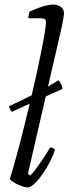

<svg xmlns="http://www.w3.org/2000/svg" viewBox="-20 -820 300 840"><path d="M32 -331Q27 -335 24 -341.5Q21 -348 19 -355Q83 -385 123.5 -405.5Q164 -426 190 -441Q216 -456 235 -469Q243 -462 248 -451Q253 -440 253 -431ZM100 0Q90 0 72.5 -6.5Q55 -13 40.5 -22Q26 -31 23 -37Q28 -54 35.5 -78.5Q43 -103 51.5 -135Q60 -167 70 -204.5Q80 -242 90 -284Q103 -337 116.5 -393.5Q130 -450 141.5 -503.5Q153 -557 162 -602Q171 -647 176 -679Q181 -711 181 -724Q181 -733 175.5 -736.5Q170 -740 160 -740H104Q104 -746 106 -756Q108 -766 110 -770Q129 -778 147.5 -785Q166 -792 182.5 -796Q199 -800 212 -800Q229 -800 244.5 -791Q260 -782 260 -761Q260 -758 257 -738.5Q254 -719 248 -693L102 -59L113 -52Q122 -61 138 -82.5Q154 -104 171 -129.5Q188 -155 199 -175Q206 -175 212 -172Q218 -169 220 -164Q214 -143 200 -115Q186 -87 168 -61Q150 -35 132 -17.5Q114 0 100 0Z"/></svg>

Font: Texturina 12pt Thin
Style: Italic
Weight: 250
Italic angle: -11°
Designer: Guillermo Torres Carreño
Foundry: Omnibus-Type
Version: Version 1.002